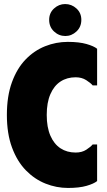

<svg xmlns="http://www.w3.org/2000/svg" viewBox="-20 -918 528 949"><path d="M14 -350Q14 -443 39 -511.5Q64 -580 106.5 -624Q149 -668 203 -689.5Q257 -711 315 -711Q371 -711 407.5 -700.5Q444 -690 460 -677V-496H438Q428 -508 406 -522Q384 -536 354 -536Q311 -536 279 -515Q247 -494 229 -452.5Q211 -411 211 -350Q211 -289 229 -247.5Q247 -206 279 -185Q311 -164 354 -164Q385 -164 406.5 -178Q428 -192 438 -204H460V-23Q444 -10 408 0.5Q372 11 316 11Q259 11 205 -10.5Q151 -32 108 -76Q65 -120 39.5 -188.5Q14 -257 14 -350ZM303 -740Q271 -740 247 -762.5Q223 -785 223 -820Q223 -854 247 -876Q271 -898 302 -898Q334 -898 358 -876Q382 -854 382 -820Q382 -785 358 -762.5Q334 -740 303 -740Z"/></svg>

Font: Phudu Black
Style: Regular
Weight: 900
Version: Version 1.005;gftools[0.9.23]